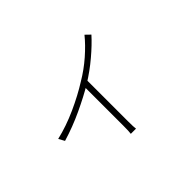

<svg xmlns="http://www.w3.org/2000/svg" viewBox="-115 -875 1230 1230"><g transform="rotate(-45 500.0 -260.5)"><path d="M496 -394Q564 -434 624 -486.5Q684 -539 725 -590L757 -559Q713 -510 648.5 -455.5Q584 -401 511 -356Q441 -314 347 -270Q253 -226 156 -197L134 -237Q228 -259 324 -302.5Q420 -346 496 -394ZM530 -391V-1Q530 53 533 69H486Q489 50 489 -1V-375Z"/></g></svg>

Font: Merged Yaku Han JP ExtraLight
Style: Regular
Weight: 250
Designer: Ryoko NISHIZUKA 西塚涼子 (kana, bopomofo & ideographs); Paul D. Hunt (Latin, Greek & Cyrillic); Sandoll Communications 산돌커뮤니
Foundry: Adobe
Version: Version 2.004